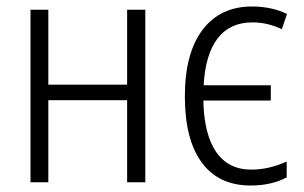

<svg xmlns="http://www.w3.org/2000/svg" viewBox="-20 -562 938 592"><path d="M129 -301H372V-532H428V0H372V-253H129V0H74V-532H129Z M550 -265Q550 -398 604.5 -470Q659 -542 757 -542Q817 -542 865 -519L849 -472Q805 -493 758 -493Q689 -493 651 -443.5Q613 -394 608 -299H815V-252H607Q609 -148 646.5 -93.5Q684 -39 755 -39Q809 -39 864 -64V-15Q817 10 753 10Q654 10 602 -61Q550 -132 550 -265Z"/></svg>

Font: Noto Sans Display Light Narrow
Style: Regular
Weight: 300
Width: 4
Designer: Monotype Design team
Foundry: Monotype Imaging Inc.
Version: Version 1.000